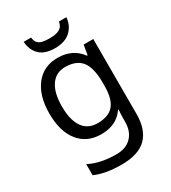

<svg xmlns="http://www.w3.org/2000/svg" viewBox="-231 -855 1077 1211"><g transform="rotate(-30 307.5 -250.0)"><path d="M275 -546Q328 -546 370.5 -526Q413 -506 443 -465H448L460 -536H530V9Q530 124 471.5 182Q413 240 290 240Q232 240 183.5 231.5Q135 223 97 206V125Q176 167 295 167Q364 167 403.5 126.5Q443 86 443 16V-5Q443 -17 444 -39.5Q445 -62 446 -71H442Q414 -30 372.5 -10Q331 10 276 10Q172 10 113.5 -63Q55 -136 55 -267Q55 -395 113.5 -470.5Q172 -546 275 -546ZM287 -472Q220 -472 183 -418.5Q146 -365 146 -266Q146 -167 182.5 -114.5Q219 -62 289 -62Q370 -62 407 -105.5Q444 -149 444 -246V-267Q444 -377 406 -424.5Q368 -472 287 -472ZM452 -740Q447 -680 406.5 -643Q366 -606 294 -606Q220 -606 182.5 -642.5Q145 -679 141 -740H195Q198 -713 210.5 -699.5Q223 -686 244.5 -681.5Q266 -677 296 -677Q322 -677 343.5 -682Q365 -687 379.5 -700.5Q394 -714 397 -740Z"/></g></svg>

Font: Noto Sans Bamum
Style: Regular
Weight: 400
Designer: Monotype Design Team
Foundry: Monotype Imaging Inc.
Version: Version 2.001